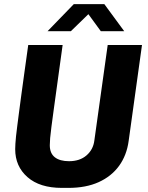

<svg xmlns="http://www.w3.org/2000/svg" viewBox="-20 -905 722 935"><path d="M281.5 10Q173.5 10 113.8 -42.5Q54 -95 54 -178.5Q54 -190.5 55 -205.5Q56 -220.5 58 -241Q60 -261.5 63.8 -289.5Q67.5 -317.5 72.2 -354.8Q77 -392 83.5 -440.2Q90 -488.5 98.5 -549.5Q107 -610.5 117.5 -686H285Q270.5 -580.5 260 -504.2Q249.5 -428 242.2 -375.2Q235 -322.5 230.5 -288Q226 -253.5 224.2 -232.5Q222.5 -211.5 222.5 -198Q222.5 -158.5 247 -139.2Q271.5 -120 316 -120Q368.5 -120 401.2 -148.2Q434 -176.5 439.5 -221L504.5 -686H671.5L606.5 -218.5Q597 -148.5 559.8 -97.2Q522.5 -46 460.5 -18Q398.5 10 313 10ZM211.5 -753 339.5 -885H488L585 -753H471L396.5 -855H430L325 -753Z"/></svg>

Font: Chivo Medium
Style: Italic
Weight: 500
Italic angle: -8.05°
Designer: Hector Gatti
Foundry: Omnibus-Type
Version: Version 2.002